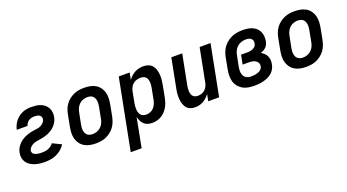

<svg xmlns="http://www.w3.org/2000/svg" viewBox="-55 -1109 3409 1887"><g transform="rotate(-20 1650.0 -166.0)"><path d="M244 12Q216 12 190 9Q164 6 139 -2Q114 -10 92.5 -24Q71 -38 56.5 -58.5Q42 -79 37 -105Q32 -131 38 -159Q41 -176 48 -192Q55 -208 66 -223Q77 -238 90.5 -251Q104 -264 119.5 -274Q135 -284 151.5 -291.5Q168 -299 185 -304Q202 -309 219 -312.5Q236 -316 253 -318Q270 -320 287.5 -323Q305 -326 321 -334.5Q337 -343 350 -357.5Q363 -372 366 -389Q369 -402 364 -414Q359 -426 348.5 -433Q338 -440 325 -442.5Q312 -445 298 -445Q283 -445 267.5 -442Q252 -439 238.5 -430.5Q225 -422 215 -408.5Q205 -395 202 -380H89Q93 -402 103.5 -424.5Q114 -447 129 -466.5Q144 -486 164 -501Q184 -516 206.5 -525.5Q229 -535 252 -538.5Q275 -542 298 -542Q323 -542 348 -539Q373 -536 395.5 -527Q418 -518 436 -503Q454 -488 465 -467.5Q476 -447 479 -422.5Q482 -398 477 -373Q474 -356 467 -339.5Q460 -323 449.5 -308Q439 -293 425.5 -280Q412 -267 396.5 -257Q381 -247 364.5 -239.5Q348 -232 331 -227Q314 -222 297 -218.5Q280 -215 263 -212.5Q246 -210 228.5 -206.5Q211 -203 195 -195Q179 -187 165.5 -173Q152 -159 148 -142Q146 -131 150 -121Q154 -111 162 -104.5Q170 -98 180 -94.5Q190 -91 200.5 -89Q211 -87 222 -86Q233 -85 244 -85Q260 -85 277 -87Q294 -89 310 -95Q326 -101 341.5 -112Q357 -123 367 -138L459 -94Q443 -67 417.5 -45.5Q392 -24 363 -11Q334 2 303.5 7Q273 12 244 12Z M775 12Q743 12 713 6Q683 0 657.5 -15Q632 -30 614.5 -54Q597 -78 589 -107Q581 -136 582.5 -168Q584 -200 590 -231L613 -351Q618 -378 628 -404Q638 -430 655 -453Q672 -476 695.5 -494Q719 -512 745 -523Q771 -534 797.5 -538Q824 -542 851 -542Q883 -542 913.5 -536Q944 -530 969.5 -515Q995 -500 1012.5 -476Q1030 -452 1037.5 -423Q1045 -394 1044 -362Q1043 -330 1037 -299L1014 -179Q1008 -152 998 -126Q988 -100 971 -77Q954 -54 930.5 -36Q907 -18 881.5 -7Q856 4 829 8Q802 12 775 12ZM777 -85Q798 -85 820.5 -92.5Q843 -100 861 -116.5Q879 -133 889 -154Q899 -175 903 -197L926 -317Q929 -332 930 -347.5Q931 -363 929 -378Q927 -393 921 -406Q915 -419 904.5 -428Q894 -437 879.5 -441Q865 -445 849 -445Q828 -445 805.5 -437.5Q783 -430 765.5 -413.5Q748 -397 738 -376Q728 -355 724 -333L700 -213Q697 -198 696 -182.5Q695 -167 697 -152Q699 -137 705 -124Q711 -111 722 -102Q733 -93 747 -89Q761 -85 777 -85Z M1066 210 1210 -530H1324L1310 -457Q1324 -477 1342 -493.5Q1360 -510 1381 -521Q1402 -532 1424.5 -537Q1447 -542 1469 -542Q1497 -542 1522 -533Q1547 -524 1563 -504.5Q1579 -485 1586.5 -460Q1594 -435 1596 -408Q1598 -381 1595 -353.5Q1592 -326 1587 -299L1564 -179Q1559 -155 1551.5 -131.5Q1544 -108 1531 -86Q1518 -64 1500.5 -45Q1483 -26 1461 -13Q1439 0 1414.5 6Q1390 12 1367 12Q1342 12 1319.5 5.5Q1297 -1 1280.5 -16.5Q1264 -32 1254 -52.5Q1244 -73 1239 -96L1180 210ZM1338 -85Q1359 -85 1380.5 -93.5Q1402 -102 1417 -119Q1432 -136 1440.5 -156Q1449 -176 1453 -197L1476 -317Q1479 -332 1480 -347Q1481 -362 1479.5 -376.5Q1478 -391 1473 -404.5Q1468 -418 1458.5 -427.5Q1449 -437 1434.5 -441Q1420 -445 1405 -445Q1385 -445 1365 -439Q1345 -433 1328.5 -419.5Q1312 -406 1302 -387Q1292 -368 1288 -348L1265 -228Q1262 -212 1261 -195.5Q1260 -179 1261 -163Q1262 -147 1267.5 -132.5Q1273 -118 1282.5 -106.5Q1292 -95 1307 -90Q1322 -85 1338 -85Z M1813 12Q1786 12 1762 2.5Q1738 -7 1723 -27Q1708 -47 1701 -72Q1694 -97 1692.5 -123.5Q1691 -150 1693.5 -177Q1696 -204 1702 -231L1760 -530H1874L1812 -213Q1809 -198 1808 -183.5Q1807 -169 1808 -154.5Q1809 -140 1813.5 -127Q1818 -114 1827 -104Q1836 -94 1849.5 -89.5Q1863 -85 1878 -85Q1897 -85 1916.5 -91.5Q1936 -98 1951 -112Q1966 -126 1975.5 -144.5Q1985 -163 1988 -182L2056 -530H2170L2067 0H1953L1967 -71Q1953 -52 1936 -36Q1919 -20 1898.5 -9Q1878 2 1856.5 7Q1835 12 1813 12Z M2436 12Q2403 12 2371.5 7Q2340 2 2313.5 -13Q2287 -28 2268 -51.5Q2249 -75 2240.5 -104.5Q2232 -134 2233 -166.5Q2234 -199 2240 -231L2263 -351Q2268 -378 2279 -404.5Q2290 -431 2307.5 -454Q2325 -477 2349.5 -495Q2374 -513 2400.5 -523.5Q2427 -534 2454 -538Q2481 -542 2508 -542Q2534 -542 2559.5 -538.5Q2585 -535 2608 -525Q2631 -515 2649 -499Q2667 -483 2677 -461Q2687 -439 2689.5 -413.5Q2692 -388 2687 -361Q2684 -346 2677.5 -330.5Q2671 -315 2659 -303Q2647 -291 2632.5 -283Q2618 -275 2602 -269Q2620 -259 2635 -244.5Q2650 -230 2658.5 -211Q2667 -192 2668.5 -170Q2670 -148 2665 -126Q2661 -103 2649 -81Q2637 -59 2618 -42.5Q2599 -26 2576 -15.5Q2553 -5 2529.5 1Q2506 7 2482.5 9.5Q2459 12 2436 12ZM2438 -85Q2449 -85 2461 -86Q2473 -87 2484.5 -89.5Q2496 -92 2507 -96Q2518 -100 2528.5 -107Q2539 -114 2546 -124.5Q2553 -135 2555 -146Q2559 -166 2551 -182.5Q2543 -199 2527.5 -208Q2512 -217 2493 -220Q2474 -223 2455 -223H2394L2413 -320H2474Q2484 -320 2494 -320.5Q2504 -321 2514.5 -323.5Q2525 -326 2535.5 -330.5Q2546 -335 2554.5 -341.5Q2563 -348 2568.5 -358Q2574 -368 2576 -378Q2579 -393 2575.5 -407Q2572 -421 2561.5 -429.5Q2551 -438 2536.5 -441.5Q2522 -445 2507 -445Q2485 -445 2462 -438Q2439 -431 2420 -415.5Q2401 -400 2389.5 -377.5Q2378 -355 2374 -333L2350 -213Q2347 -197 2346.5 -180.5Q2346 -164 2349 -149Q2352 -134 2359.5 -121Q2367 -108 2379 -99.5Q2391 -91 2406 -88Q2421 -85 2438 -85Z M2975 12Q2943 12 2913 6Q2883 0 2857.5 -15Q2832 -30 2814.5 -54Q2797 -78 2789 -107Q2781 -136 2782.5 -168Q2784 -200 2790 -231L2813 -351Q2818 -378 2828 -404Q2838 -430 2855 -453Q2872 -476 2895.5 -494Q2919 -512 2945 -523Q2971 -534 2997.5 -538Q3024 -542 3051 -542Q3083 -542 3113.5 -536Q3144 -530 3169.5 -515Q3195 -500 3212.5 -476Q3230 -452 3237.5 -423Q3245 -394 3244 -362Q3243 -330 3237 -299L3214 -179Q3208 -152 3198 -126Q3188 -100 3171 -77Q3154 -54 3130.5 -36Q3107 -18 3081.5 -7Q3056 4 3029 8Q3002 12 2975 12ZM2977 -85Q2998 -85 3020.5 -92.5Q3043 -100 3061 -116.5Q3079 -133 3089 -154Q3099 -175 3103 -197L3126 -317Q3129 -332 3130 -347.5Q3131 -363 3129 -378Q3127 -393 3121 -406Q3115 -419 3104.5 -428Q3094 -437 3079.5 -441Q3065 -445 3049 -445Q3028 -445 3005.5 -437.5Q2983 -430 2965.5 -413.5Q2948 -397 2938 -376Q2928 -355 2924 -333L2900 -213Q2897 -198 2896 -182.5Q2895 -167 2897 -152Q2899 -137 2905 -124Q2911 -111 2922 -102Q2933 -93 2947 -89Q2961 -85 2977 -85Z"/></g></svg>

Font: Lode Term
Style: Bold Italic
Weight: 700
Italic angle: -11°
Monospace: yes
Designer: Belleve Invis
Foundry: Belleve Invis
Version: Version 29.2.0